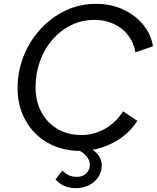

<svg xmlns="http://www.w3.org/2000/svg" viewBox="-20 -777 820 1004"><path d="M400 12Q304 12 230 -30Q156 -72 114 -146.5Q72 -221 72 -317Q72 -404 103.5 -483.5Q135 -563 191.5 -624.5Q248 -686 322 -721.5Q396 -757 482 -757Q558 -757 621.5 -728.5Q685 -700 727 -650Q769 -600 780 -535L688 -503Q680 -554 650 -592.5Q620 -631 575 -652Q530 -673 475 -673Q408 -673 352 -645.5Q296 -618 254 -569.5Q212 -521 189 -457Q166 -393 166 -321Q166 -247 196.5 -190.5Q227 -134 281 -102.5Q335 -71 406 -71Q472 -71 529 -103.5Q586 -136 624 -195L698 -145Q668 -97 621.5 -62Q575 -27 518 -7.5Q461 12 400 12ZM376 207Q347 207 319 196Q291 185 270 161L307 115Q318 129 338 138.5Q358 148 382 148Q412 148 431 129.5Q450 111 450 84Q450 60 429.5 37Q409 14 367 -3L410 -18Q512 14 512 89Q512 122 494 149Q476 176 445 191.5Q414 207 376 207Z"/></svg>

Font: Plus Jakarta Display
Style: Italic
Weight: 400
Italic angle: -12°
Designer: Gumpita Rahayu
Foundry: Tokotype Studio
Version: Version 1.000